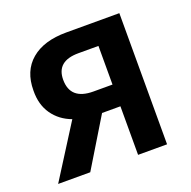

<svg xmlns="http://www.w3.org/2000/svg" viewBox="-102 -645 745 747"><g transform="rotate(-20 270.5 -271.5)"><path d="M16 0 154 -218Q105 -236 77 -276Q49 -316 50 -374Q50 -455 102 -499Q154 -543 247 -543H467V0H347V-201H271L149 0ZM268 -291H347V-451H264Q173 -451 173 -374Q173 -291 268 -291Z"/></g></svg>

Font: Noto Sans SemiCondensed SemiBold
Style: Regular
Weight: 600
Width: 4
Designer: Monotype Design Team
Foundry: Monotype Imaging Inc.
Version: Version 2.013; ttfautohint (v1.8.4.7-5d5b)